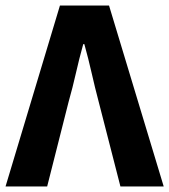

<svg xmlns="http://www.w3.org/2000/svg" viewBox="-27 -672 610 692"><path d="M-7 0 189 -652H366L563 0H407L329 -304Q315 -357 303.5 -408Q292 -459 277 -513H273Q258 -459 246.5 -408Q235 -357 220 -304L143 0Z"/></svg>

Font: Source Sans 3
Style: Bold
Weight: 700
Designer: Paul D. Hunt
Foundry: Adobe
Version: Version 3.052;hotconv 1.1.0;makeotfexe 2.6.0